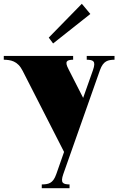

<svg xmlns="http://www.w3.org/2000/svg" viewBox="-33 -796 626 1016"><path d="M188 180V200H335V180C301 179 285 174 302 125L496 -425C514 -475 539 -479 573 -480V-500H426V-480C460 -479 476 -474 459 -425L407 -278L329 -431C307 -473 322 -479 354 -480V-500H-13V-480C22 -479 60 -475 87 -421L306 8L265 125C247 177 222 179 188 180ZM445 -722 400 -776 225 -597 248 -566Z"/></svg>

Font: Sprat Condensed Black
Style: Regular
Weight: 900
Designer: Ethan Nakache
Foundry: Collletttivo
Version: Version 2.000;Glyphs 3.2 (3217)